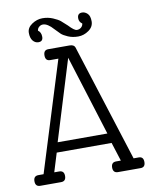

<svg xmlns="http://www.w3.org/2000/svg" viewBox="-87 -854 730 920"><g transform="rotate(-10 277.5 -394.5)"><path d="M522 -52Q545 -52 545 -26Q545 0 522 0H412Q388 0 388 -26Q388 -52 412 -52H435L406 -143H139L111 -52H135Q159 -52 159 -26Q159 0 135 0H34Q10 0 10 -26Q10 -52 34 -52H59L225 -585H185Q162 -585 162 -611.5Q162 -638 185 -638H288Q310 -638 315 -624L497 -52ZM152 -191H394L272 -581ZM297 -734Q324 -705 336.5 -705Q349 -705 357.5 -712.5Q366 -720 367 -731Q352 -741 352 -759Q352 -783 375 -783Q389 -783 401 -771.5Q413 -760 413 -733.5Q413 -707 389 -690Q365 -673 337.5 -673Q310 -673 288 -682.5Q266 -692 256.5 -701Q247 -710 231 -727Q203 -759 180 -759Q170 -759 161.5 -752Q153 -745 152 -734Q167 -724 167 -701.5Q167 -679 145 -679Q129 -679 118 -692.5Q107 -706 107 -731Q107 -756 131.5 -772.5Q156 -789 183 -789Q210 -789 233.5 -779Q257 -769 268 -760Q279 -751 297 -734Z"/></g></svg>

Font: Glass Antiqua
Style: Regular
Weight: 400
Version: 1.001